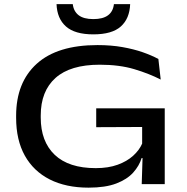

<svg xmlns="http://www.w3.org/2000/svg" viewBox="-20 -868 880 905"><path d="M397.5 16.5Q291 16.5 214.5 -22.2Q138 -61 97 -134.5Q56 -208 56 -313V-322Q56 -479.5 153.2 -567.5Q250.5 -655.5 439.5 -655.5Q504 -655.5 557.2 -646Q610.5 -636.5 652.8 -621.8Q695 -607 726.5 -590L737.5 -493Q683 -521 612.8 -542Q542.5 -563 450 -563Q311.5 -563 241.8 -500.8Q172 -438.5 172 -323.5V-314Q172 -201 238 -138.2Q304 -75.5 431.5 -75.5Q490.5 -75.5 534.5 -91.5Q578.5 -107.5 607.5 -133.8Q636.5 -160 650 -191V-306L664 -269.5L433.5 -268.5V-357.5H756.5V-123H647.5Q636.5 -86.5 607.8 -54.5Q579 -22.5 527.8 -3Q476.5 16.5 397.5 16.5ZM652.5 -142.5H756.5V0H648ZM420 -706Q333 -706 291 -743.2Q249 -780.5 246.5 -848.5H323Q327 -814.5 350.8 -796.2Q374.5 -778 420 -778Q465 -778 489 -795.8Q513 -813.5 517 -848.5H593.5Q591 -780.5 549.5 -743.2Q508 -706 420 -706Z"/></svg>

Font: Anek Latin Expanded Medium
Style: Regular
Weight: 500
Width: 7
Designer: Yesha Goshar
Foundry: Ek Type
Version: Version 1.003